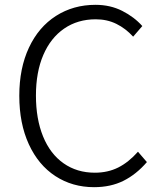

<svg xmlns="http://www.w3.org/2000/svg" viewBox="-20 -763 669 796"><path d="M60 -366Q60 -480 100 -565.5Q140 -651 212 -697Q284 -743 376 -743Q437 -743 486.5 -718Q536 -693 570 -655L532 -611Q501 -645 462.5 -664Q424 -683 377 -683Q302 -683 246 -644.5Q190 -606 159.5 -535Q129 -464 129 -367Q129 -270 158.5 -197.5Q188 -125 243.5 -86Q299 -47 373 -47Q427 -47 470 -68.5Q513 -90 552 -134L589 -91Q545 -40 492 -13.5Q439 13 370 13Q280 13 209.5 -33Q139 -79 99.5 -165Q60 -251 60 -366Z"/></svg>

Font: 寒蝉端黑体 Light
Style: Regular
Weight: 300
Designer: ChillDuanSans {Warren2060}; 
Source Han Sans {Ryoko NISHIZUKA 西塚涼子 (kana, bopomofo & ideographs); Paul D. Hunt (Latin, G
Foundry: ChillType&Adobe
Version: Version 1.300;Glyphs 3.3 (3306)